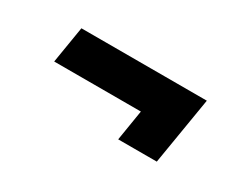

<svg xmlns="http://www.w3.org/2000/svg" viewBox="-43 -569 762 604"><g transform="rotate(30 337.5 -266.5)"><path d="M397.9 -144.5 416 -255.9H101.1L123 -389.2H578.6L538.1 -144.5Z"/></g></svg>

Font: Inter 24pt ExtraBold
Style: Italic
Weight: 800
Italic angle: -9.3988°
Designer: Rasmus Andersson
Foundry: rsms
Version: Version 4.001;git-66647c0bb